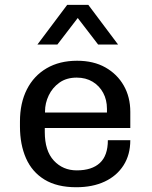

<svg xmlns="http://www.w3.org/2000/svg" viewBox="-20 -776 640 806"><path d="M300 10Q219.5 10 167 -22Q114.5 -54 89.1 -111.8Q63.8 -169.5 63.8 -245V-266Q63.8 -343.5 92.9 -400.8Q122 -458 175.9 -489.5Q229.8 -521 303.5 -521Q372.8 -521 422.5 -492.9Q472.2 -464.8 499.6 -416.6Q527 -368.5 527 -306.5V-238.8H168V-221.8Q168 -142.8 206 -101.8Q244 -60.8 302.2 -60.8Q365.5 -60.8 399.1 -91.8Q432.8 -122.8 432.8 -187.5H527Q527 -126.5 498.6 -82Q470.2 -37.5 419.5 -13.8Q368.8 10 300 10ZM169 -303.5H429V-319.2Q429 -356.8 413.2 -386.1Q397.5 -415.5 368.9 -432.9Q340.2 -450.2 302 -450.2Q259 -450.2 229.5 -429.1Q200 -408 184.5 -375.4Q169 -342.8 169 -308.5ZM137.2 -589.2 262 -755.5H350.8L475.5 -589.2H391.8L275.2 -741H337.5L221 -589.2Z"/></svg>

Font: Chivo Mono Medium
Style: Regular
Weight: 500
Monospace: yes
Designer: Hector Gatti
Foundry: Omnibus-Type
Version: Version 1.008